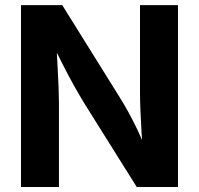

<svg xmlns="http://www.w3.org/2000/svg" viewBox="-20 -748 796 768"><path d="M64 0V-727.5H229L459 -358.4Q475.6 -332 493.4 -299.8Q511.2 -267.6 530 -228.3Q548.8 -189 567.4 -141.6L551.8 -135.3Q548.8 -174.3 546.1 -219.7Q543.5 -265.1 541.7 -306.9Q540 -348.6 540 -376.5V-727.5H691.9V0H526.9L317.4 -334.5Q296.4 -369.1 276.6 -404.3Q256.8 -439.5 235.1 -482.4Q213.4 -525.4 184.1 -583L204.6 -585.9Q207.5 -533.2 210.2 -484.9Q212.9 -436.5 214.4 -397.9Q215.8 -359.4 215.8 -335V0Z"/></svg>

Font: Inter 17pt
Style: Bold
Weight: 700
Version: Version 4.001;git-66647c0bb